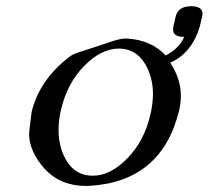

<svg xmlns="http://www.w3.org/2000/svg" viewBox="-20 -592 678 624"><path d="M365.7 -434.1Q308.1 -433.6 252.9 -377Q197.8 -320.3 178.2 -234.9Q170.4 -201.7 170.4 -172.4Q170.4 -170.4 170.4 -168.9Q170.4 -124 187 -86.9Q215.3 -24.4 275.4 -21H282.2Q338.9 -21 394 -77.6Q449.2 -134.3 468.8 -219.7Q477.1 -254.9 477.1 -286.1Q477.1 -331.1 460 -368.2Q431.6 -430.7 371.6 -434.1ZM533.2 -388.2Q567.9 -336.4 567.9 -279.3Q567.4 -256.8 562.5 -234.4Q505.9 0 267.1 12.2H259.3Q166 12.2 112.8 -58.1Q74.7 -108.4 74.7 -155.3Q74.7 -162.6 75.7 -170.4Q82.5 -225.1 82.5 -225.6V-227.1Q106.9 -330.6 204.6 -406.7Q215.8 -415.5 235.8 -421.9Q271 -433.1 286.6 -438.5Q317.4 -449.2 345.2 -458Q372.6 -466.8 388.2 -466.8H389.6Q470.2 -463.4 518.6 -411.6Q520 -412.6 522 -413.6Q563.5 -436 578.6 -472.2Q542.5 -472.2 542.5 -495.6Q542.5 -501.5 543.5 -505.9L550.8 -537.6Q558.6 -571.8 601.6 -571.8Q637.7 -571.8 638.2 -547.4Q638.2 -543.9 636.7 -537.6L629.4 -505.9Q603.5 -419.4 533.2 -388.2Z"/></svg>

Font: Caudex
Style: Italic
Weight: 400
Italic angle: -13°
Version: Version 1.04